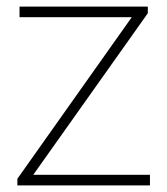

<svg xmlns="http://www.w3.org/2000/svg" viewBox="-20 -560 504 580"><path d="M80.5 -32H433V0H32.5V-20L378 -508H39V-540H426.5V-520Z"/></svg>

Font: Encode Sans Semi Expanded Thin
Style: Regular
Weight: 250
Width: 6
Designer: Multiple Designers
Foundry: Impallari Type
Version: Version 2.000